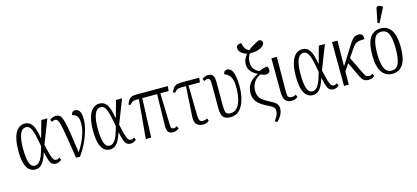

<svg xmlns="http://www.w3.org/2000/svg" viewBox="-75 -1431 4917 2264"><g transform="rotate(-15 2383.5 -299.0)"><path d="M188 10Q148 10 116.5 -16Q85 -42 67.5 -100.5Q50 -159 50 -257Q50 -398 91 -472Q132 -546 206 -546Q262 -546 294.5 -498.5Q327 -451 346 -331H349L406 -536H480L366 -244Q385 -155 399 -110.5Q413 -66 426 -51.5Q439 -37 454 -37Q475 -37 497 -52L510 -22Q480 6 441 6Q395 6 375 -32Q355 -70 338 -158H335Q322 -116 303.5 -77.5Q285 -39 257.5 -14.5Q230 10 188 10ZM195 -35Q224 -35 245 -56Q266 -77 280.5 -108.5Q295 -140 305.5 -175Q316 -210 324 -238Q308 -330 293.5 -388Q279 -446 259.5 -473.5Q240 -501 209 -501Q159 -501 134.5 -440.5Q110 -380 110 -266Q110 -156 129.5 -95.5Q149 -35 195 -35Z M687 0Q666 -137 651.5 -227.5Q637 -318 626 -372Q615 -426 605.5 -452.5Q596 -479 585.5 -487.5Q575 -496 562 -496Q554 -496 543.5 -493Q533 -490 521 -481L509 -511Q523 -524 542 -531.5Q561 -539 583 -539Q607 -539 623.5 -529Q640 -519 653 -490.5Q666 -462 677.5 -408.5Q689 -355 702.5 -268.5Q716 -182 733 -55Q759 -91 786 -144Q813 -197 831.5 -258Q850 -319 850 -376Q850 -439 830.5 -464Q811 -489 773 -497Q773 -519 785.5 -531.5Q798 -544 818 -544Q892 -544 892 -418Q892 -357 871.5 -282.5Q851 -208 815.5 -134.5Q780 -61 734 0Z M1100 10Q1060 10 1028.5 -16Q997 -42 979.5 -100.5Q962 -159 962 -257Q962 -398 1003 -472Q1044 -546 1118 -546Q1174 -546 1206.5 -498.5Q1239 -451 1258 -331H1261L1318 -536H1392L1278 -244Q1297 -155 1311 -110.5Q1325 -66 1338 -51.5Q1351 -37 1366 -37Q1387 -37 1409 -52L1422 -22Q1392 6 1353 6Q1307 6 1287 -32Q1267 -70 1250 -158H1247Q1234 -116 1215.5 -77.5Q1197 -39 1169.5 -14.5Q1142 10 1100 10ZM1107 -35Q1136 -35 1157 -56Q1178 -77 1192.5 -108.5Q1207 -140 1217.5 -175Q1228 -210 1236 -238Q1220 -330 1205.5 -388Q1191 -446 1171.5 -473.5Q1152 -501 1121 -501Q1071 -501 1046.5 -440.5Q1022 -380 1022 -266Q1022 -156 1041.5 -95.5Q1061 -35 1107 -35Z M1538 0 1581 -477H1541Q1519 -477 1503 -468Q1487 -459 1470 -436L1445 -444Q1457 -474 1470 -494.5Q1483 -515 1503.5 -525.5Q1524 -536 1560 -536H1951L1944 -477H1843L1855 -81Q1855 -60 1862.5 -48.5Q1870 -37 1888 -37Q1901 -37 1911 -41.5Q1921 -46 1931 -52L1944 -22Q1914 6 1873 6Q1829 6 1812 -19Q1795 -44 1796 -97L1804 -477H1623L1604 0Z M2237 10Q2187 10 2159 -18.5Q2131 -47 2135 -113L2157 -480H2094Q2065 -480 2048 -470.5Q2031 -461 2014 -439L1989 -447Q2001 -476 2014.5 -496Q2028 -516 2050.5 -526Q2073 -536 2113 -536H2334L2327 -480H2188L2195 -109Q2196 -70 2206.5 -51.5Q2217 -33 2246 -33Q2261 -33 2273 -36Q2285 -39 2299 -48L2311 -18Q2284 10 2237 10Z M2571 10Q2510 10 2484 -21.5Q2458 -53 2458 -127V-426Q2458 -464 2449.5 -480Q2441 -496 2423 -496Q2414 -496 2404 -493.5Q2394 -491 2380 -482L2368 -511Q2401 -539 2440 -539Q2476 -539 2492.5 -523Q2509 -507 2513 -481Q2517 -455 2517 -424V-140Q2517 -85 2529 -60Q2541 -35 2583 -35Q2633 -35 2665 -71.5Q2697 -108 2712 -171.5Q2727 -235 2727 -314Q2727 -403 2698.5 -445.5Q2670 -488 2630 -497Q2631 -521 2644 -532.5Q2657 -544 2675 -544Q2708 -544 2728.5 -514.5Q2749 -485 2758 -434Q2767 -383 2767 -318Q2767 -222 2745 -148Q2723 -74 2679.5 -32Q2636 10 2571 10Z M3086 209 3061 189Q3111 128 3111 76Q3111 50 3094 32Q3077 14 3038 -4Q2948 -45 2909 -90.5Q2870 -136 2870 -200Q2870 -250 2889 -289Q2908 -328 2940.5 -356Q2973 -384 3010 -400V-403Q2987 -413 2962.5 -431Q2938 -449 2921 -477.5Q2904 -506 2904 -549Q2904 -607 2953 -663Q2930 -669 2907.5 -681.5Q2885 -694 2870.5 -713Q2856 -732 2856 -755Q2856 -784 2875.5 -793Q2895 -802 2917 -802Q2924 -763 2941.5 -735Q2959 -707 2989 -697Q3045 -745 3130 -781Q3167 -772 3167 -740Q3167 -717 3143.5 -698Q3120 -679 3079 -667.5Q3038 -656 2983 -657Q2972 -639 2963 -614.5Q2954 -590 2954 -559Q2954 -503 2978 -473Q3002 -443 3039 -428Q3073 -442 3098.5 -448.5Q3124 -455 3142 -455Q3149 -445 3152.5 -434Q3156 -423 3156 -413Q3156 -392 3142 -379.5Q3128 -367 3104 -368Q3093 -368 3078.5 -372.5Q3064 -377 3039 -386Q2930 -333 2930 -213Q2930 -162 2956 -127Q2982 -92 3051 -57Q3089 -38 3113.5 -22.5Q3138 -7 3150 12.5Q3162 32 3162 64Q3162 97 3144.5 133.5Q3127 170 3086 209Z M3320 10Q3270 10 3244 -18.5Q3218 -47 3217 -113L3215 -536H3281L3278 -109Q3277 -70 3288 -51.5Q3299 -33 3329 -33Q3343 -33 3355.5 -36Q3368 -39 3381 -48L3394 -18Q3366 10 3320 10Z M3576 10Q3536 10 3504.5 -16Q3473 -42 3455.5 -100.5Q3438 -159 3438 -257Q3438 -398 3479 -472Q3520 -546 3594 -546Q3650 -546 3682.5 -498.5Q3715 -451 3734 -331H3737L3794 -536H3868L3754 -244Q3773 -155 3787 -110.5Q3801 -66 3814 -51.5Q3827 -37 3842 -37Q3863 -37 3885 -52L3898 -22Q3868 6 3829 6Q3783 6 3763 -32Q3743 -70 3726 -158H3723Q3710 -116 3691.5 -77.5Q3673 -39 3645.5 -14.5Q3618 10 3576 10ZM3583 -35Q3612 -35 3633 -56Q3654 -77 3668.5 -108.5Q3683 -140 3693.5 -175Q3704 -210 3712 -238Q3696 -330 3681.5 -388Q3667 -446 3647.5 -473.5Q3628 -501 3597 -501Q3547 -501 3522.5 -440.5Q3498 -380 3498 -266Q3498 -156 3517.5 -95.5Q3537 -35 3583 -35Z M3958 0 3955 -536H4021L4018 -223L4149 -431Q4174 -472 4193 -496Q4212 -520 4231.5 -531Q4251 -542 4276 -542Q4311 -542 4323 -522Q4335 -502 4335 -472Q4289 -471 4262.5 -465.5Q4236 -460 4217 -444Q4198 -428 4176 -394L4111 -299L4207 -100Q4225 -62 4239 -49.5Q4253 -37 4275 -37Q4290 -37 4300.5 -41Q4311 -45 4320 -52L4333 -22Q4320 -10 4302 -2Q4284 6 4260 6Q4219 6 4197 -13Q4175 -32 4154 -77L4075 -246L4018 -161L4016 0Z M4547 10Q4465 10 4419 -58Q4373 -126 4373 -268Q4373 -544 4550 -544Q4634 -544 4678.5 -475.5Q4723 -407 4723 -268Q4723 -125 4678 -57.5Q4633 10 4547 10ZM4549 -29Q4611 -29 4636 -90Q4661 -151 4661 -268Q4661 -386 4636 -445Q4611 -504 4548 -504Q4485 -504 4459.5 -445Q4434 -386 4434 -268Q4434 -150 4461 -89.5Q4488 -29 4549 -29ZM4553 -606 4531 -616 4564 -781Q4568 -801 4581 -805Q4594 -809 4610.5 -803Q4627 -797 4640 -785V-773Z"/></g></svg>

Font: Noto Serif ExtraCondensed Light
Style: Regular
Weight: 300
Width: 2
Designer: Monotype Design Team
Foundry: Monotype Imaging Inc.
Version: Version 2.014; ttfautohint (v1.8.4.7-5d5b)